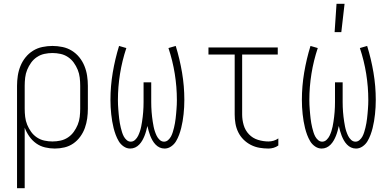

<svg xmlns="http://www.w3.org/2000/svg" viewBox="-20 -768 2040 1003"><path d="M69 215V-320Q69 -346 73 -372.5Q77 -399 87 -423.5Q97 -448 113.5 -468.5Q130 -489 152.5 -503Q175 -517 201.5 -522.5Q228 -528 254 -528Q280 -528 306.5 -522.5Q333 -517 355.5 -503Q378 -489 394.5 -468.5Q411 -448 421 -423.5Q431 -399 435 -372.5Q439 -346 439 -320V-200Q439 -174 435.5 -149Q432 -124 423.5 -100Q415 -76 399.5 -54.5Q384 -33 363 -18.5Q342 -4 317 2Q292 8 266 8Q241 8 215.5 2Q190 -4 169 -19Q148 -34 133 -55.5Q118 -77 109 -101V215ZM254 -29Q275 -29 296 -33.5Q317 -38 335 -50Q353 -62 365.5 -79.5Q378 -97 386 -116.5Q394 -136 396.5 -157.5Q399 -179 399 -200V-320Q399 -341 396.5 -362.5Q394 -384 386 -403.5Q378 -423 365.5 -440.5Q353 -458 335 -470Q317 -482 296 -486.5Q275 -491 254 -491Q233 -491 212 -486.5Q191 -482 173 -470Q155 -458 142.5 -440.5Q130 -423 122 -403.5Q114 -384 111.5 -362.5Q109 -341 109 -320V-200Q109 -179 111.5 -157.5Q114 -136 122 -116.5Q130 -97 142.5 -79.5Q155 -62 173 -50Q191 -38 212 -33.5Q233 -29 254 -29Z M660 8Q642 8 626 -3Q610 -14 600.5 -30Q591 -46 584.5 -63.5Q578 -81 573.5 -99Q569 -117 566 -135Q563 -153 561 -171.5Q559 -190 558 -208.5Q557 -227 557 -246Q557 -318 569 -389Q581 -460 602 -528L640 -517Q618 -451 607 -382.5Q596 -314 596 -245Q596 -233 596.5 -221Q597 -209 598 -197Q599 -185 600 -173Q601 -161 602.5 -149Q604 -137 606 -125Q608 -113 611 -101Q614 -89 617.5 -77.5Q621 -66 626.5 -55.5Q632 -45 641.5 -36.5Q651 -28 663 -28Q676 -28 686 -37.5Q696 -47 701.5 -58.5Q707 -70 711 -82Q715 -94 717.5 -106.5Q720 -119 722 -132Q724 -145 725.5 -157.5Q727 -170 728 -183Q729 -196 729.5 -209Q730 -222 730 -234.5Q730 -247 730 -260V-338H770V-260Q770 -247 770 -234.5Q770 -222 770.5 -209Q771 -196 772 -183Q773 -170 774.5 -157.5Q776 -145 778 -132Q780 -119 782.5 -106.5Q785 -94 789 -82Q793 -70 798.5 -58.5Q804 -47 814 -37.5Q824 -28 837 -28Q849 -28 858.5 -36.5Q868 -45 873.5 -55.5Q879 -66 882.5 -77.5Q886 -89 889 -101Q892 -113 894 -125Q896 -137 897.5 -149Q899 -161 900 -173Q901 -185 902 -197Q903 -209 903.5 -221Q904 -233 904 -245Q904 -314 893 -382.5Q882 -451 860 -517L898 -528Q919 -460 931 -389Q943 -318 943 -246Q943 -227 942 -208.5Q941 -190 939 -171.5Q937 -153 934 -135Q931 -117 926.5 -99Q922 -81 915.5 -63.5Q909 -46 899.5 -30Q890 -14 874 -3Q858 8 840 8Q826 8 814 2.5Q802 -3 792.5 -13Q783 -23 776.5 -34.5Q770 -46 765 -58.5Q760 -71 756.5 -84Q753 -97 750 -110Q747 -97 743.5 -84Q740 -71 735 -58.5Q730 -46 723.5 -34.5Q717 -23 707.5 -13Q698 -3 686 2.5Q674 8 660 8Z M1383 8Q1359 8 1335.5 4Q1312 0 1290.5 -11Q1269 -22 1252 -39Q1235 -56 1224.5 -77.5Q1214 -99 1210 -122.5Q1206 -146 1206 -170V-483H1069V-520H1431V-483H1245V-170Q1245 -142 1253 -114.5Q1261 -87 1280.5 -66.5Q1300 -46 1327.5 -37.5Q1355 -29 1383 -29Q1396 -29 1409.5 -33Q1423 -37 1434 -45V-8Q1423 0 1409.5 4Q1396 8 1383 8Z M1660 8Q1642 8 1626 -3Q1610 -14 1600.5 -30Q1591 -46 1584.5 -63.5Q1578 -81 1573.5 -99Q1569 -117 1566 -135Q1563 -153 1561 -171.5Q1559 -190 1558 -208.5Q1557 -227 1557 -246Q1557 -318 1569 -389Q1581 -460 1602 -528L1640 -517Q1618 -451 1607 -382.5Q1596 -314 1596 -245Q1596 -233 1596.5 -221Q1597 -209 1598 -197Q1599 -185 1600 -173Q1601 -161 1602.5 -149Q1604 -137 1606 -125Q1608 -113 1611 -101Q1614 -89 1617.5 -77.5Q1621 -66 1626.5 -55.5Q1632 -45 1641.5 -36.5Q1651 -28 1663 -28Q1676 -28 1686 -37.5Q1696 -47 1701.5 -58.5Q1707 -70 1711 -82Q1715 -94 1717.5 -106.5Q1720 -119 1722 -132Q1724 -145 1725.5 -157.5Q1727 -170 1728 -183Q1729 -196 1729.5 -209Q1730 -222 1730 -234.5Q1730 -247 1730 -260V-338H1770V-260Q1770 -247 1770 -234.5Q1770 -222 1770.5 -209Q1771 -196 1772 -183Q1773 -170 1774.5 -157.5Q1776 -145 1778 -132Q1780 -119 1782.5 -106.5Q1785 -94 1789 -82Q1793 -70 1798.5 -58.5Q1804 -47 1814 -37.5Q1824 -28 1837 -28Q1849 -28 1858.5 -36.5Q1868 -45 1873.5 -55.5Q1879 -66 1882.5 -77.5Q1886 -89 1889 -101Q1892 -113 1894 -125Q1896 -137 1897.5 -149Q1899 -161 1900 -173Q1901 -185 1902 -197Q1903 -209 1903.5 -221Q1904 -233 1904 -245Q1904 -314 1893 -382.5Q1882 -451 1860 -517L1898 -528Q1919 -460 1931 -389Q1943 -318 1943 -246Q1943 -227 1942 -208.5Q1941 -190 1939 -171.5Q1937 -153 1934 -135Q1931 -117 1926.5 -99Q1922 -81 1915.5 -63.5Q1909 -46 1899.5 -30Q1890 -14 1874 -3Q1858 8 1840 8Q1826 8 1814 2.5Q1802 -3 1792.5 -13Q1783 -23 1776.5 -34.5Q1770 -46 1765 -58.5Q1760 -71 1756.5 -84Q1753 -97 1750 -110Q1747 -97 1743.5 -84Q1740 -71 1735 -58.5Q1730 -46 1723.5 -34.5Q1717 -23 1707.5 -13Q1698 -3 1686 2.5Q1674 8 1660 8ZM1728 -600 1738 -748H1780L1763 -600Z"/></svg>

Font: Iosevka Term Curly Extralight
Style: Regular
Weight: 200
Designer: Belleve Invis
Foundry: Belleve Invis
Version: Version 32.3.0